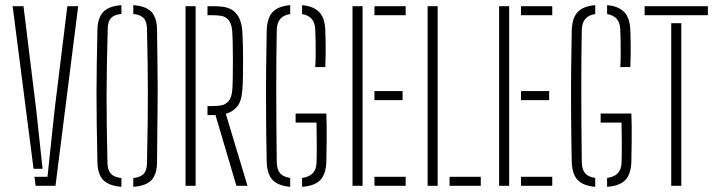

<svg xmlns="http://www.w3.org/2000/svg" viewBox="-20 -720 2773 744"><path d="M29 -696H71L120 -298L145 -66H110ZM113.5 -35H164L192 -298L241 -696H283L195 0H118Z M450.5 4Q402 0 380.2 -22.2Q358.5 -44.5 357.5 -91Q355.5 -176.5 354.8 -240.5Q354 -304.5 354 -359.8Q354 -415 355 -473Q356 -531 357.5 -605Q358.5 -651 380.2 -673.8Q402 -696.5 450.5 -700V-666Q423 -663 410.8 -650.8Q398.5 -638.5 397.5 -612Q395.5 -530.5 394.2 -468Q393 -405.5 393 -349.2Q393 -293 393.8 -230.5Q394.5 -168 396.5 -86Q397.5 -60 409.8 -46.8Q422 -33.5 450.5 -30ZM496.5 4V-30Q524 -33 536.5 -46Q549 -59 549.5 -86Q551.5 -172 552.2 -239.2Q553 -306.5 553 -364.8Q553 -423 552 -481.8Q551 -540.5 549.5 -609Q549 -637 536.5 -650Q524 -663 496.5 -666V-700Q546 -696.5 567 -673.8Q588 -651 588.5 -605Q589.5 -529.5 590.2 -474.5Q591 -419.5 591 -375.8Q591 -332 590.5 -290.8Q590 -249.5 589.5 -202Q589 -154.5 588.5 -91Q588 -45 567.5 -22.5Q547 0 496.5 4Z M699 0V-696H738V0ZM939 0H896L815 -274H784V-309H805Q820 -309 836.2 -311.5Q852.5 -314 864.8 -326.8Q877 -339.5 880 -370Q881.5 -386 882 -418.2Q882.5 -450.5 882.5 -487.5Q882.5 -524.5 881.8 -555.5Q881 -586.5 880 -599Q877 -630 865.2 -643Q853.5 -656 837.5 -658.5Q821.5 -661 806 -661H784V-696H806Q822 -696 840.2 -694.2Q858.5 -692.5 875.2 -684Q892 -675.5 904 -655.5Q916 -635.5 919 -599Q920 -584.5 921 -556.2Q922 -528 922 -494Q922 -460 921.5 -427Q921 -394 919 -370Q915.5 -324.5 897 -304.8Q878.5 -285 855 -279Z M1104.5 4Q1058 0 1036.5 -22.5Q1015 -45 1013.5 -93Q1011.5 -188.5 1011 -279Q1010.5 -369.5 1011.2 -451.2Q1012 -533 1013.5 -602Q1015 -651 1037 -673.8Q1059 -696.5 1104.5 -700V-665.5Q1054 -658.5 1052.5 -605Q1051.5 -558 1051 -500.5Q1050.5 -443 1050.5 -376.8Q1050.5 -310.5 1051 -238Q1051.5 -165.5 1052.5 -89Q1053.5 -63 1065.2 -48.8Q1077 -34.5 1104.5 -30.5ZM1150.5 4V-30.5Q1205 -37.5 1206.5 -89Q1207.5 -114.5 1207.5 -159.5Q1207.5 -204.5 1206.5 -245H1125.5V-280H1244.5Q1245.5 -259 1245.8 -232.2Q1246 -205.5 1245.8 -171.2Q1245.5 -137 1244.5 -93Q1243 -45 1221 -22.2Q1199 0.5 1150.5 4ZM1201.5 -460Q1203 -479 1203.2 -505.8Q1203.5 -532.5 1203 -559.8Q1202.5 -587 1201.5 -607Q1199.5 -657.5 1150.5 -665.5V-700Q1193.5 -696.5 1216 -674.2Q1238.5 -652 1240.5 -604Q1242 -563 1242 -530.2Q1242 -497.5 1240.5 -460Z M1346 0V-696H1385V0ZM1431 0V-35H1552V0ZM1431 -332V-367H1540V-332ZM1431 -661V-696H1552V-661Z M1637 0V-696H1676V0ZM1722 0V-35H1843V0Z M1914 0V-696H1953V0ZM1999 0V-35H2120V0ZM1999 -332V-367H2108V-332ZM1999 -661V-696H2120V-661Z M2286.5 4Q2240 0 2218.5 -22.5Q2197 -45 2195.5 -93Q2193.5 -188.5 2193 -279Q2192.5 -369.5 2193.2 -451.2Q2194 -533 2195.5 -602Q2197 -651 2219 -673.8Q2241 -696.5 2286.5 -700V-665.5Q2236 -658.5 2234.5 -605Q2233.5 -558 2233 -500.5Q2232.5 -443 2232.5 -376.8Q2232.5 -310.5 2233 -238Q2233.5 -165.5 2234.5 -89Q2235.5 -63 2247.2 -48.8Q2259 -34.5 2286.5 -30.5ZM2332.5 4V-30.5Q2387 -37.5 2388.5 -89Q2389.5 -114.5 2389.5 -159.5Q2389.5 -204.5 2388.5 -245H2307.5V-280H2426.5Q2427.5 -259 2427.8 -232.2Q2428 -205.5 2427.8 -171.2Q2427.5 -137 2426.5 -93Q2425 -45 2403 -22.2Q2381 0.5 2332.5 4ZM2383.5 -460Q2385 -479 2385.2 -505.8Q2385.5 -532.5 2385 -559.8Q2384.5 -587 2383.5 -607Q2381.5 -657.5 2332.5 -665.5V-700Q2375.5 -696.5 2398 -674.2Q2420.5 -652 2422.5 -604Q2424 -563 2424 -530.2Q2424 -497.5 2422.5 -460Z M2581 0V-630H2620V0ZM2478 -661V-696H2723V-661Z"/></svg>

Font: Big Shoulders Stencil Text SC Thin
Style: Regular
Weight: 100
Designer: Patric King
Foundry: XO Type Co
Version: Version 2.001